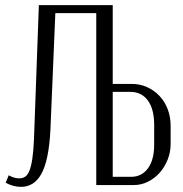

<svg xmlns="http://www.w3.org/2000/svg" viewBox="-20 -719 710 746"><path d="M418 -393H491Q524 -393 551.5 -380.5Q579 -368 599.5 -346.5Q620 -325 631.5 -295Q643 -265 643 -229V-160Q643 -128 631.5 -99Q620 -70 600.5 -48Q581 -26 555 -13Q529 0 500 0H354V-668H195L176 -216Q173 -155 164 -112Q155 -69 140.5 -43Q126 -17 106 -5Q86 7 62 7Q31 7 2 -9L14 -38Q35 -26 55 -26Q67 -26 77 -32Q87 -38 94 -55Q101 -72 105.5 -101.5Q110 -131 112 -177L131 -699H418ZM579 -234Q579 -295 554.5 -328.5Q530 -362 487 -362H418V-32H490Q530 -32 554.5 -64.5Q579 -97 579 -157Z"/></svg>

Font: Moniqa Paragraph
Style: Regular
Weight: 400
Designer: Rajesh Rajput
Foundry: Rajesh Rajput
Version: Version 1.000